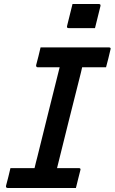

<svg xmlns="http://www.w3.org/2000/svg" viewBox="-20 -936 571 956"><path d="M341 -916H472Q483 -916 480 -905L453 -796H322Q311 -796 314 -807ZM358 0H19Q8 0 10 -11Q22 -55 32 -99H152Q155 -113 159 -128Q163 -143 166 -155Q193 -265 221 -377Q249 -489 277 -601H168Q163 -601 161 -604.5Q159 -608 160 -612Q172 -656 182 -700H522Q534 -700 530 -689Q520 -645 508 -601H389Q387 -589 383.5 -577Q380 -565 378 -555Q349 -441 320.5 -326.5Q292 -212 264 -99H372Q384 -99 380 -88Q375 -66 369 -44.5Q363 -23 358 0Z"/></svg>

Font: Recursive Sn Lnr St Med
Style: Italic
Weight: 500
Italic angle: -15°
Version: Version 1.079;hotconv 1.0.112;makeotfexe 2.5.65598; ttfautoh